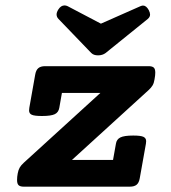

<svg xmlns="http://www.w3.org/2000/svg" viewBox="-20 -699 640 719"><path d="M561.5 -426.8Q561.5 -417 558.6 -401.4Q556.6 -388.2 551.5 -379.4Q546.4 -370.6 536.1 -361.3L249.5 -100.1H403.3L414.1 -160.6Q416.5 -177.2 430.7 -184.3Q444.8 -191.4 479 -191.4Q507.3 -191.4 517.3 -186.5Q527.3 -181.6 527.3 -170.4Q527.3 -167.5 526.4 -160.6L503.4 -31.7Q500.5 -14.6 491.7 -7.3Q482.9 0 466.3 0H68.8Q55.7 0 49.8 -5.4Q43.9 -10.7 43.9 -24.9Q43.9 -37.1 46.4 -49.8Q48.8 -63 54 -71.8Q59.1 -80.6 69.3 -89.8L356 -351.1H211.9L202.1 -295.4Q199.2 -278.3 185.3 -271.5Q171.4 -264.6 137.2 -264.6Q108.9 -264.6 98.9 -269.3Q88.9 -273.9 88.9 -285.2Q88.9 -287.6 89.8 -295.4L111.8 -419.4Q114.7 -436.5 123.5 -443.8Q132.3 -451.2 148.9 -451.2H536.6Q549.8 -451.2 555.7 -446Q561.5 -440.9 561.5 -426.8ZM515.6 -678.2Q527.8 -678.2 537.1 -661.1Q542 -651.4 542 -644.5Q542 -635.3 533.2 -627.9L375.5 -500.5Q363.8 -491.7 347.2 -491.7Q330.6 -491.7 321.8 -500.5L199.2 -627.9Q191.9 -635.3 191.9 -645Q191.9 -652.8 198.2 -663.1Q208 -678.7 221.7 -678.7Q227.5 -678.7 233.4 -675.8L357.9 -610.4L505.9 -675.8Q511.7 -678.2 515.6 -678.2Z"/></svg>

Font: Courier Prime
Style: Bold Italic
Weight: 700
Italic angle: -10°
Designer: Alan Dague-Greene
Foundry: Quote-Unquote Apps
Version: Version 3.018